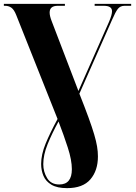

<svg xmlns="http://www.w3.org/2000/svg" viewBox="-20 -734 702 994"><path d="M327 240Q276 240 246.5 222.5Q217 205 205 176.5Q193 148 193 115Q193 66 216 10Q239 -46 278 -118L64 -656Q53 -684 39 -694Q25 -704 6 -704H0V-714H316V-704H279Q237 -704 237 -669Q237 -652 247 -626L386 -263L544 -620Q560 -657 560 -676Q560 -704 517 -704H470V-714H659V-704H625Q603 -704 590.5 -688.5Q578 -673 560 -631L391 -249Q420 -176 438.5 -125Q457 -74 467.5 -38.5Q478 -3 482.5 24Q487 51 487 76Q487 149 448 194.5Q409 240 327 240ZM287 221Q352 221 352 142Q352 95 331 30Q310 -35 283 -105Q249 -43 226.5 12.5Q204 68 204 116Q204 155 224 188Q244 221 287 221Z"/></svg>

Font: Noto Serif Display SemiCondensed ExtraBold
Style: Regular
Weight: 800
Width: 4
Designer: Monotype Design Team
Foundry: Monotype Imaging Inc.
Version: Version 2.009